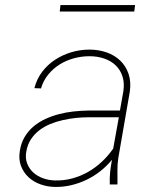

<svg xmlns="http://www.w3.org/2000/svg" viewBox="-20 -736 627 766"><path d="M418 0Q417 -25.4 419.4 -49.6Q421.9 -73.7 426.8 -98.6Q405.8 -73.2 380.1 -53Q354.5 -32.7 325.4 -18.8Q296.4 -4.9 264.6 2.7Q232.9 10.3 199.7 9.8Q168.9 9.3 141.1 -0.7Q113.3 -10.7 93.5 -29.3Q73.7 -47.9 63.7 -74.2Q53.7 -100.6 59.1 -133.8Q64 -165.5 78.4 -189.7Q92.8 -213.9 114 -231.7Q135.3 -249.5 161.4 -261.5Q187.5 -273.4 215.8 -280.8Q244.1 -288.1 273.4 -291.3Q302.7 -294.4 330.1 -294.9H458.5L472.2 -372.1Q477.1 -405.8 468.5 -431.6Q460 -457.5 441.4 -475.3Q422.9 -493.2 395.8 -502.4Q368.7 -511.7 336.9 -511.7Q305.2 -511.7 274.7 -503.4Q244.1 -495.1 218 -478.8Q191.9 -462.4 172.4 -438.5Q152.8 -414.6 143.6 -383.3L117.2 -384.3Q126.5 -420.9 148.2 -449.5Q169.9 -478 199.7 -497.6Q229.5 -517.1 264.6 -527.6Q299.8 -538.1 336.4 -538.1Q373.5 -538.1 405.5 -526.9Q437.5 -515.6 460 -493.9Q482.4 -472.2 492.9 -441.2Q503.4 -410.2 498 -371.1L452.1 -106.4Q448.2 -80.6 448.5 -55.4Q448.7 -30.3 448.7 -4.4L448.2 0ZM199.2 -16.1Q234.9 -15.1 268.3 -24.2Q301.8 -33.2 331.3 -50Q360.8 -66.9 386.2 -90.6Q411.6 -114.3 431.6 -143.1L454.1 -268.1H331.5Q308.1 -268.1 282.2 -265.4Q256.3 -262.7 230.5 -256.8Q204.6 -251 180.7 -241.2Q156.7 -231.4 137 -216.3Q117.2 -201.2 103.5 -180.4Q89.8 -159.7 85 -131.8Q80.1 -105 88.4 -83.7Q96.7 -62.5 113 -47.6Q129.4 -32.7 152.1 -24.7Q174.8 -16.6 199.2 -16.1ZM515.6 -689.9H218.3L221.2 -715.8H519Z"/></svg>

Font: Roboto Mono Thin
Style: Italic
Weight: 250
Designer: Google
Version: Version 2.000985; 2015; ttfautohint (v1.3)